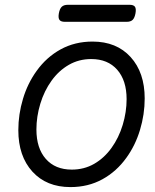

<svg xmlns="http://www.w3.org/2000/svg" viewBox="-20 -762 640 793"><path d="M131.3 -469.2Q94.2 -418 75 -354Q55.7 -290 55.7 -224.1Q55.7 -117.2 113.8 -53.2Q171.9 10.7 271 10.7Q344.2 10.7 402.8 -21.5Q461.4 -53.7 502 -110.4Q539.1 -161.6 558.3 -225.6Q577.6 -289.6 577.6 -355.5Q577.6 -462.4 519.5 -526.4Q461.4 -590.3 362.3 -590.3Q289.1 -590.3 230.5 -558.1Q171.9 -525.9 131.3 -469.2ZM502.9 -352.5Q502.9 -299.3 486.8 -246.1Q470.7 -192.9 440.4 -150.9Q410.6 -109.4 369.1 -85.4Q327.6 -61.5 276.4 -61.5Q208 -61.5 169.2 -105.7Q130.4 -149.9 130.4 -227.1Q130.4 -280.3 146.5 -333.5Q162.6 -386.7 192.9 -428.7Q222.7 -470.2 264.2 -494.1Q305.7 -518.1 356.9 -518.1Q425.3 -518.1 464.1 -473.9Q502.9 -429.7 502.9 -352.5ZM260.3 -742.2Q243.7 -742.2 235.1 -734.1Q226.6 -726.1 223.1 -707Q219.7 -688 225.6 -679.9Q231.4 -671.9 248 -671.9H502.9Q519.5 -671.9 527.8 -679.9Q536.1 -688 539.6 -707Q543 -726.1 537.4 -734.1Q531.7 -742.2 515.1 -742.2Z"/></svg>

Font: Courier Prime Sans
Style: Regular
Weight: 300
Italic angle: -10°
Designer: Alan Dague-Greene
Foundry: Quote-Unquote Apps
Version: Version 3.23